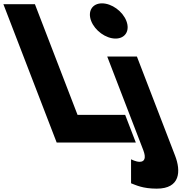

<svg xmlns="http://www.w3.org/2000/svg" viewBox="-269 -850 1122 1145"><path d="M339.2 -830C281.2 -830 252.3 -783 274.7 -725C297 -667 362.1 -620 420.1 -620C478.1 -620 507 -667 484.7 -725C462.3 -783 397.2 -830 339.2 -830ZM370.4 -513H547.4L775.4 79C810.5 170 806.9 275 665.9 275C581.9 275 541.9 254 512.6 243L512.5 100C512.5 100 541.3 115 563.3 115C593.3 115 603.8 93 585.3 45ZM-60.8 -825H-248.8L69 0H541L477.4 -165H193.4Z"/></svg>

Font: Hussar
Style: BdOpOblFour
Weight: 700
Foundry: Cannot Into Space Fonts
Version: Version 2.00